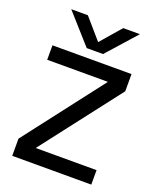

<svg xmlns="http://www.w3.org/2000/svg" viewBox="-158 -967 871 1061"><g transform="rotate(20 277.5 -436.5)"><path d="M324.2 -700.2H228L74.2 -873H171.9L275.9 -752.9L379.9 -873H478ZM44.9 -649.9H509.8V-548.8L151.9 -85H509.8V0H44.9V-101.1L401.9 -564.9H44.9Z"/></g></svg>

Font: Overused Grotesk Medium
Style: Regular
Weight: 500
Version: Version 0.002